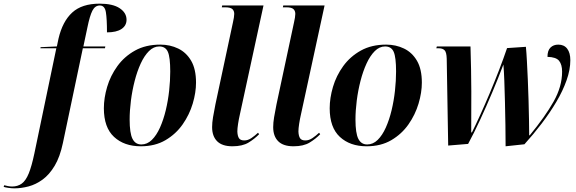

<svg xmlns="http://www.w3.org/2000/svg" viewBox="-162 -790 3152 1050"><path d="M-83 240Q-98 240 -115.5 237.5Q-133 235 -142 232L-139 223Q-132 225 -119.5 227.5Q-107 230 -96 230Q-65 230 -43 214Q-21 198 -5 159Q11 120 26 49L146 -526H59L60 -532L149 -536L158 -579Q180 -673 233 -721.5Q286 -770 383 -770Q455 -770 492.5 -745Q530 -720 530 -682Q530 -650 502.5 -631.5Q475 -613 423 -613Q423 -687 417 -723.5Q411 -760 384 -760Q358 -760 343.5 -732Q329 -704 316 -640L294 -536H414L412 -526H291L182 -8Q166 68 137 116.5Q108 165 71 192Q34 219 -6 229.5Q-46 240 -83 240Z M608 10Q517 10 461.5 -41.5Q406 -93 406 -198Q406 -254 424 -315Q442 -376 480 -428.5Q518 -481 576.5 -513.5Q635 -546 715 -546Q768 -546 812.5 -524.5Q857 -503 883.5 -457.5Q910 -412 910 -338Q910 -284 892 -223.5Q874 -163 837 -110Q800 -57 743 -23.5Q686 10 608 10ZM611 0Q643 0 668.5 -25Q694 -50 713 -92.5Q732 -135 744.5 -187Q757 -239 763 -294Q769 -349 769 -399Q769 -477 756 -506.5Q743 -536 709 -536Q678 -536 652.5 -510.5Q627 -485 607.5 -442.5Q588 -400 574.5 -347.5Q561 -295 554 -240Q547 -185 547 -136Q547 -62 562.5 -31Q578 0 611 0Z M1109 10Q1053 10 1025.5 -17.5Q998 -45 998 -95Q998 -119 1003 -149Q1008 -179 1016 -219L1112 -668Q1115 -681 1117 -693.5Q1119 -706 1119 -714Q1119 -731 1108.5 -740.5Q1098 -750 1070 -750H1051L1053 -760H1279L1150 -165Q1144 -139 1140 -113Q1136 -87 1136 -71Q1137 -46 1145 -34Q1153 -22 1174 -22Q1194 -22 1213 -35Q1232 -48 1249 -64L1255 -56Q1231 -31 1197.5 -10.5Q1164 10 1109 10Z M1443 10Q1387 10 1359.5 -17.5Q1332 -45 1332 -95Q1332 -119 1337 -149Q1342 -179 1350 -219L1446 -668Q1449 -681 1451 -693.5Q1453 -706 1453 -714Q1453 -731 1442.5 -740.5Q1432 -750 1404 -750H1385L1387 -760H1613L1484 -165Q1478 -139 1474 -113Q1470 -87 1470 -71Q1471 -46 1479 -34Q1487 -22 1508 -22Q1528 -22 1547 -35Q1566 -48 1583 -64L1589 -56Q1565 -31 1531.5 -10.5Q1498 10 1443 10Z M1843 10Q1752 10 1696.5 -41.5Q1641 -93 1641 -198Q1641 -254 1659 -315Q1677 -376 1715 -428.5Q1753 -481 1811.5 -513.5Q1870 -546 1950 -546Q2003 -546 2047.5 -524.5Q2092 -503 2118.5 -457.5Q2145 -412 2145 -338Q2145 -284 2127 -223.5Q2109 -163 2072 -110Q2035 -57 1978 -23.5Q1921 10 1843 10ZM1846 0Q1878 0 1903.5 -25Q1929 -50 1948 -92.5Q1967 -135 1979.5 -187Q1992 -239 1998 -294Q2004 -349 2004 -399Q2004 -477 1991 -506.5Q1978 -536 1944 -536Q1913 -536 1887.5 -510.5Q1862 -485 1842.5 -442.5Q1823 -400 1809.5 -347.5Q1796 -295 1789 -240Q1782 -185 1782 -136Q1782 -62 1797.5 -31Q1813 0 1846 0Z M2603 10Q2603 -43 2602 -106Q2601 -169 2599.5 -231.5Q2598 -294 2596 -348Q2594 -402 2591 -437Q2563 -363 2530.5 -286Q2498 -209 2464.5 -136.5Q2431 -64 2398 -3L2289 6L2281 -469Q2280 -505 2269 -515.5Q2258 -526 2238 -526H2224L2227 -536H2411Q2415 -409 2415.5 -291Q2416 -173 2415 -66H2419Q2439 -106 2464.5 -162Q2490 -218 2516.5 -281Q2543 -344 2567.5 -407.5Q2592 -471 2611 -527L2714 -534Q2717 -504 2719.5 -457Q2722 -410 2724.5 -354.5Q2727 -299 2728.5 -242.5Q2730 -186 2731 -135.5Q2732 -85 2732 -50H2735Q2819 -152 2865.5 -234.5Q2912 -317 2912 -398Q2912 -437 2895.5 -457.5Q2879 -478 2832 -479Q2832 -514 2848.5 -530Q2865 -546 2891 -546Q2923 -546 2940 -523.5Q2957 -501 2957 -461Q2957 -409 2936.5 -351Q2916 -293 2880.5 -233Q2845 -173 2800 -114Q2755 -55 2706 -1Z"/></svg>

Font: Noto Serif Display SemiCondensed
Style: Bold Italic
Weight: 700
Width: 4
Italic angle: -12°
Designer: Monotype Design Team
Foundry: Monotype Imaging Inc.
Version: Version 2.009